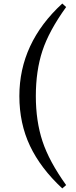

<svg xmlns="http://www.w3.org/2000/svg" viewBox="-20 -842 422 1070"><path d="M179.7 -306.6Q179.7 -167 216.8 -54.7Q253.9 57.6 348.6 189.5L327.1 208Q206.1 95.7 147 -29.3Q87.9 -154.3 87.9 -306.6Q87.9 -602.5 327.1 -822.3L348.6 -802.7Q252.9 -669.9 216.3 -558.6Q179.7 -447.3 179.7 -306.6Z"/></svg>

Font: Bpmf Zihi Serif SemiBold
Style: SemiBold
Weight: 600
Foundry: But Ko
Version: Version 1.320